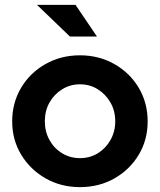

<svg xmlns="http://www.w3.org/2000/svg" viewBox="-20 -758 656 788"><path d="M308 10Q230 10 167 -26Q104 -62 67 -123Q30 -184 30 -260Q30 -336 66.5 -397.5Q103 -459 166.5 -495Q230 -531 308 -531Q386 -531 449.5 -495Q513 -459 549.5 -397.5Q586 -336 586 -260Q586 -184 549.5 -123Q513 -62 450 -26Q387 10 308 10ZM308 -109Q349 -109 381.5 -129Q414 -149 433.5 -183.5Q453 -218 453 -260Q453 -303 433.5 -337Q414 -371 381.5 -391.5Q349 -412 308 -412Q268 -412 235 -391.5Q202 -371 183 -337Q164 -303 164 -260Q164 -218 183 -183.5Q202 -149 235 -129Q268 -109 308 -109ZM267 -608 132 -738H290L378 -608Z"/></svg>

Font: Red Hat Display ExtraBold
Style: Regular
Weight: 800
Designer: Pentagram, MCKL
Foundry: Pentagram, MCKL
Version: Version 1.023